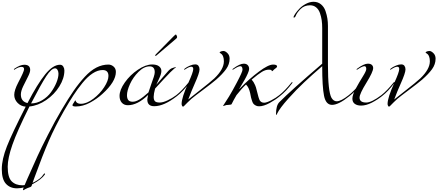

<svg xmlns="http://www.w3.org/2000/svg" viewBox="-35 -1171 4884 2144"><path d="M302 -390Q302 -362 276 -312Q250 -262 224 -208Q198 -154 198 -116Q198 -37 272 -20Q383 -234 470 -341Q557 -448 635 -448Q659 -448 671.5 -428Q684 -408 684 -384Q684 -297 628 -206.5Q572 -116 480.5 -53.5Q389 9 294 18Q156 294 103.5 445Q51 596 51 691Q51 809 95 853.5Q139 898 215 898Q279 898 349.5 861Q420 824 448 780Q457 766 462 766Q468 766 468 770Q468 774 466 778Q427 833 333 882.5Q239 932 155 932Q78 932 31.5 881.5Q-15 831 -15 718Q-15 609 42 464Q99 319 252 20Q198 16 161 -22.5Q124 -61 124 -112Q124 -163 168 -248Q234 -373 234 -398Q234 -424 206 -424Q173 -424 134 -398Q125 -392 124 -392Q120 -392 120 -396Q120 -400 126 -404Q190 -448 236 -448Q302 -448 302 -390ZM312 -16Q377 -16 436.5 -52Q496 -88 534.5 -141Q573 -194 595.5 -249.5Q618 -305 618 -348Q618 -372 607.5 -390Q597 -408 580 -408Q539 -408 481 -319Q423 -230 312 -16Z M1111 -389Q1057 -389 1000 -352Q943 -315 886 -245Q829 -175 782.5 -103Q736 -31 679 68Q580 242 510.5 401.5Q441 561 351 809Q328 870 319 902Q318 905 316.5 907.5Q315 910 312.5 912Q310 914 308 915.5Q306 917 301.5 918.5Q297 920 294 921Q291 922 285 924.5Q279 927 275 928Q261 933 250 939.5Q239 946 233.5 949.5Q228 953 226 953Q222 953 222 946Q222 934 272 822Q347 653 385.5 568.5Q424 484 501 333Q578 182 655 52Q729 -73 787.5 -157.5Q846 -242 911 -312.5Q976 -383 1041.5 -416.5Q1107 -450 1176 -450Q1207 -450 1233 -428Q1259 -406 1259 -368Q1259 -258 1108 -122Q1047 -66 968.5 -24Q890 18 812 18Q774 18 774 4Q774 -5 790 -26Q792 -29 795 -34Q798 -39 799.5 -42Q801 -45 803 -47.5Q805 -50 807 -50Q808 -50 809 -47.5Q810 -45 811.5 -41Q813 -37 815 -34Q830 -12 868 -12Q933 -12 1007 -68Q1081 -124 1128.5 -197.5Q1176 -271 1176 -323Q1176 -389 1111 -389Z M1714 -573 1900 -762Q1924 -786 1928 -786Q1932 -786 1937.5 -775Q1943 -764 1943 -759Q1943 -747 1933 -740L1722 -560Q1709 -547 1702 -547Q1697 -547 1697 -552Q1697 -556 1714 -573ZM1623 -139Q1633 -174 1652 -225.5Q1671 -277 1682 -311.5Q1693 -346 1693 -365Q1693 -430 1636 -430Q1573 -430 1512 -369Q1451 -308 1417 -233.5Q1383 -159 1383 -108Q1383 -72 1397.5 -53.5Q1412 -35 1447 -35Q1480 -35 1520.5 -59Q1561 -83 1623 -139ZM1941 -98Q1797 15 1687 15Q1610 15 1610 -59Q1610 -69 1619 -111Q1501 4 1393 4Q1350 4 1325 -24.5Q1300 -53 1300 -100Q1300 -167 1359 -250.5Q1418 -334 1505 -392.5Q1592 -451 1664 -451Q1715 -451 1741 -430.5Q1767 -410 1767 -378Q1767 -359 1758.5 -334Q1750 -309 1732 -271.5Q1714 -234 1710 -224Q1745 -266 1788.5 -315Q1832 -364 1839 -373Q1865 -403 1889 -411Q1918 -421 1927 -421L1929 -419Q1929 -417 1928 -416Q1927 -415 1922 -412.5Q1917 -410 1912 -406Q1899 -396 1867 -364Q1802 -297 1697 -182Q1681 -122 1681 -90Q1681 -56 1695 -41Q1709 -26 1749 -26Q1784 -26 1836 -50Q1888 -74 1933 -108Q1995 -156 2069 -248Q2073 -254 2077 -254Q2081 -254 2081 -250Q2081 -248 2079 -244Q2011 -152 1941 -98Z M2193 -396Q2193 -356 2139 -236Q2103 -156 2067 -60Q2103 -90 2203.5 -168Q2304 -246 2359 -296Q2465 -398 2465 -486Q2465 -517 2457.5 -537.5Q2450 -558 2441 -565.5Q2432 -573 2424.5 -578Q2417 -583 2417 -586Q2417 -588 2423 -592Q2429 -596 2439.5 -599Q2450 -602 2459 -602Q2480 -602 2504.5 -578Q2529 -554 2529 -516Q2529 -453 2489.5 -398.5Q2450 -344 2379 -282Q2331 -241 2235 -169.5Q2139 -98 2103 -68Q2081 -49 2058.5 -26Q2036 -3 2024.5 8.5Q2013 20 2009 20Q2003 20 1998 10Q1993 0 1993 -10Q1993 -82 2069 -248Q2123 -366 2123 -400Q2123 -426 2101 -426Q2077 -426 2035 -398Q2026 -392 2025 -392Q2021 -392 2021 -396Q2021 -400 2027 -404Q2031 -408 2045.5 -417.5Q2060 -427 2089.5 -439.5Q2119 -452 2145 -452Q2170 -452 2181.5 -435.5Q2193 -419 2193 -396Z M2747 -401Q2747 -384 2731.5 -349Q2716 -314 2698 -282.5Q2680 -251 2659.5 -217Q2639 -183 2636 -177H2638L2655 -194Q2748 -290 2854.5 -370Q2961 -450 3015 -450Q3059 -450 3059 -429Q3059 -426 3057.5 -423Q3056 -420 3052.5 -416.5Q3049 -413 3046.5 -411Q3044 -409 3037 -404Q3030 -399 3027 -396Q3022 -392 3017 -386.5Q3012 -381 3009 -378.5Q3006 -376 3003 -376Q2999 -376 2999 -382Q2999 -393 2966 -393Q2930 -393 2890 -369Q2850 -345 2775 -282Q2789 -265 2796 -254.5Q2803 -244 2813.5 -220.5Q2824 -197 2831 -165Q2854 -68 2866 -49Q2882 -24 2915 -24Q2942 -24 2994 -51Q3046 -78 3083 -108Q3145 -156 3219 -248Q3223 -254 3227 -254Q3231 -254 3231 -250Q3231 -248 3229 -244Q3161 -152 3091 -98Q3042 -57 2975.5 -20.5Q2909 16 2858 16Q2837 16 2822 8Q2807 0 2797.5 -9.5Q2788 -19 2780 -42.5Q2772 -66 2768.5 -81.5Q2765 -97 2758 -133Q2744 -197 2712 -227Q2664 -183 2606 -109Q2574 -55 2551 -8Q2549 -4 2540 -2.5Q2531 -1 2513 0.5Q2495 2 2493 2Q2484 3 2473.5 8Q2463 13 2461 13Q2457 13 2457 9Q2457 6 2470.5 -12Q2484 -30 2522.5 -93.5Q2561 -157 2609 -248Q2673 -369 2673 -392Q2673 -432 2649 -432Q2626 -432 2575 -398Q2566 -392 2565 -392Q2561 -392 2561 -396Q2561 -400 2567 -404Q2642 -460 2687 -460Q2716 -460 2731.5 -443.5Q2747 -427 2747 -401Z M3563 -432Q3451 -336 3362 -252Q3278 -174 3183.5 -68.5Q3089 37 3060 97Q3059 100 3057.5 103.5Q3056 107 3055 109Q3054 111 3052 111Q3047 111 3047 105Q3047 7 3085 -31Q3215 -162 3563 -460V-858Q3563 -904 3557.5 -944Q3552 -984 3538 -1024.5Q3524 -1065 3495.5 -1088.5Q3467 -1112 3427 -1112Q3363 -1112 3321 -1070Q3279 -1028 3265 -989Q3259 -975 3247 -975Q3243 -975 3243 -978Q3243 -990 3262 -1018Q3281 -1046 3310 -1076Q3339 -1106 3382 -1128.5Q3425 -1151 3466 -1151Q3515 -1151 3549.5 -1122.5Q3584 -1094 3599.5 -1048.5Q3615 -1003 3621 -963Q3627 -923 3627 -882V-447Q3627 -149 3667 -78Q3690 -40 3725 -40Q3773 -40 3859 -108Q3921 -156 3995 -248Q3999 -254 4003 -254Q4007 -254 4007 -250Q4007 -248 4005 -244Q3937 -152 3867 -98Q3746 0 3673 0Q3604 0 3583.5 -101Q3563 -202 3563 -432Z M4132 -411Q4132 -369 4056 -246Q3980 -123 3980 -81Q3980 -26 4055 -26Q4114 -26 4223 -108Q4285 -156 4359 -248Q4363 -254 4367 -254Q4371 -254 4371 -250Q4371 -248 4369 -244Q4301 -152 4231 -98Q4180 -57 4116.5 -24.5Q4053 8 3997 8Q3953 8 3926.5 -11.5Q3900 -31 3900 -69Q3900 -112 3938.5 -183Q3977 -254 4016 -316Q4055 -378 4055 -400Q4055 -432 4035 -432Q4012 -432 3961 -398Q3952 -392 3951 -392Q3947 -392 3947 -396Q3947 -400 3953 -404Q4028 -460 4073 -460Q4102 -460 4117 -446.5Q4132 -433 4132 -411Z M4493 -396Q4493 -356 4439 -236Q4403 -156 4367 -60Q4403 -90 4503.5 -168Q4604 -246 4659 -296Q4765 -398 4765 -486Q4765 -517 4757.5 -537.5Q4750 -558 4741 -565.5Q4732 -573 4724.5 -578Q4717 -583 4717 -586Q4717 -588 4723 -592Q4729 -596 4739.5 -599Q4750 -602 4759 -602Q4780 -602 4804.5 -578Q4829 -554 4829 -516Q4829 -453 4789.5 -398.5Q4750 -344 4679 -282Q4631 -241 4535 -169.5Q4439 -98 4403 -68Q4381 -49 4358.5 -26Q4336 -3 4324.5 8.5Q4313 20 4309 20Q4303 20 4298 10Q4293 0 4293 -10Q4293 -82 4369 -248Q4423 -366 4423 -400Q4423 -426 4401 -426Q4377 -426 4335 -398Q4326 -392 4325 -392Q4321 -392 4321 -396Q4321 -400 4327 -404Q4331 -408 4345.5 -417.5Q4360 -427 4389.5 -439.5Q4419 -452 4445 -452Q4470 -452 4481.5 -435.5Q4493 -419 4493 -396Z"/></svg>

Font: Miama Nueva
Style: Medium
Weight: 400
Italic angle: -28°
Version: Version 1.0